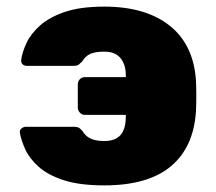

<svg xmlns="http://www.w3.org/2000/svg" viewBox="-20 -550 654 580"><path d="M295 10Q221 10 173 -5.5Q125 -21 97 -46Q69 -71 56.5 -98.5Q44 -126 40 -149Q39 -157 45 -162Q51 -167 58 -167H202Q215 -167 220 -163Q225 -159 230 -153Q238 -139 253.5 -131.5Q269 -124 295 -124Q328 -124 344 -142Q360 -160 360 -198V-203H236Q227 -203 221 -210Q215 -217 215 -225V-295Q215 -304 221 -310.5Q227 -317 236 -317H360V-323Q360 -355 344 -374.5Q328 -394 295 -394Q269 -394 253.5 -387.5Q238 -381 228 -364Q223 -359 218 -355Q213 -351 201 -351H61Q53 -351 48 -356Q43 -361 44 -369Q47 -392 60 -420Q73 -448 101 -473Q129 -498 176 -514Q223 -530 295 -530Q420 -530 492.5 -472.5Q565 -415 572 -306Q573 -285 573 -260.5Q573 -236 572 -214Q565 -105 496 -47.5Q427 10 295 10Z"/></svg>

Font: Rubik ExtraBold
Style: Regular
Weight: 800
Designer: Hubert and Fischer
Foundry: Hubert and Fischer
Version: Version 2.300;gftools[0.9.30]